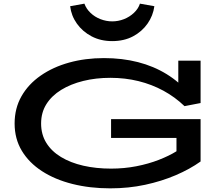

<svg xmlns="http://www.w3.org/2000/svg" viewBox="-20 -1018 1224 1051"><path d="M583 13Q472 13 376.5 -11Q281 -35 210 -81Q139 -127 99.5 -192.5Q60 -258 60 -342Q60 -425 97.5 -491Q135 -557 202.5 -604Q270 -651 358.5 -675.5Q447 -700 549 -700Q649 -700 735 -678Q821 -656 892.5 -612Q964 -568 1019 -502L956 -520V-686H1078V-454L990 -437Q938 -487 874.5 -521.5Q811 -556 738 -574Q665 -592 584 -592Q505 -592 436 -575Q367 -558 315 -526Q263 -494 234 -448Q205 -402 205 -342Q205 -282 233.5 -236Q262 -190 314 -158.5Q366 -127 436 -111Q506 -95 588 -95Q660 -95 726.5 -108Q793 -121 849.5 -143Q906 -165 946 -190V-263H588V-366H1078V-134Q1019 -92 942 -59Q865 -26 774.5 -6.5Q684 13 583 13ZM594 -793Q531 -793 481.5 -819Q432 -845 401 -888.5Q370 -932 364 -984L442 -998Q452 -970 475.5 -947.5Q499 -925 530.5 -913Q562 -901 594 -901Q627 -901 658 -913Q689 -925 713 -947.5Q737 -970 746 -998L825 -984Q818 -932 787.5 -888.5Q757 -845 708 -819Q659 -793 594 -793Z"/></svg>

Font: BioRhyme Expanded SemiBold
Style: Regular
Weight: 600
Width: 7
Designer: Aoife Mooney
Foundry: Aoife Mooney Type
Version: Version 1.600;gftools[0.9.33]